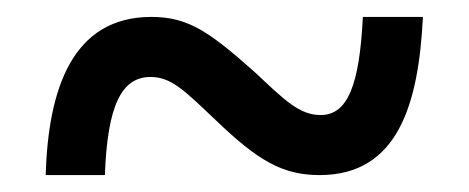

<svg xmlns="http://www.w3.org/2000/svg" viewBox="-20 -470 554 227"><path d="M34 -263H104C107 -346 124 -379 158 -379C183 -379 199 -362 235 -328C285 -280 314 -263 358 -263C451 -263 475 -348 480 -450H409C405 -369 391 -334 359 -334C334 -334 316 -352 282 -384C228 -432 203 -450 159 -450C65 -450 37 -364 34 -263Z"/></svg>

Font: Noto Serif Georgian SemiCondensed Bold
Style: Regular
Weight: 700
Width: 4
Designer: Monotype Design Team, Akaki Razmadze
Foundry: Google LLC
Version: Version 2.003